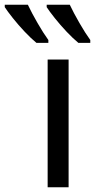

<svg xmlns="http://www.w3.org/2000/svg" viewBox="-115 -786 399 806"><path d="M173 0H85V-536H173ZM178 -766Q194 -732 218.5 -689.5Q243 -647 264 -618V-606H214Q192 -624 165 -652.5Q138 -681 115 -710Q92 -739 81 -756V-766ZM2 -766Q18 -732 42.5 -689.5Q67 -647 88 -618V-606H38Q16 -624 -11 -652.5Q-38 -681 -61 -710Q-84 -739 -95 -756V-766Z"/></svg>

Font: Noto Sans Living
Style: Regular
Weight: 400
Designer: Monotype Design Team
Foundry: Monotype Imaging Inc.
Version: Version 2.013; ttfautohint (v1.8.4.7-5d5b)